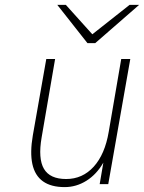

<svg xmlns="http://www.w3.org/2000/svg" viewBox="-20 -752 588 784"><path d="M244 12Q188.5 12 155.5 -11.5Q122.5 -35 112.2 -82Q102 -129 114 -199L169 -511H205L150 -191Q135 -104 159.5 -62.5Q184 -21 250 -21Q317 -21 362.8 -71.5Q408.5 -122 424 -214L475 -511H512L422 0H387L402 -88Q374.5 -40 333 -14Q291.5 12 244 12ZM337 -576 214 -732H249L357 -612L509 -732H548L369 -576Z"/></svg>

Font: Overpass Thin
Style: Italic
Weight: 250
Italic angle: -10°
Designer: Delve Withrington, Dave Bailey, Thomas Jockin
Foundry: Delve Fonts LLC
Version: Version 4.000